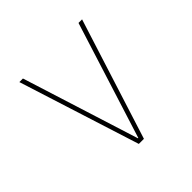

<svg xmlns="http://www.w3.org/2000/svg" viewBox="-139 -649 778 778"><g transform="rotate(-45 250.0 -260.0)"><path d="M249 -18.6H251L409.2 -519.5H429.7L264.6 0H235.4L70.3 -519.5H90.8Z"/></g></svg>

Font: Mgen+ 1mn thin
Style: Regular
Weight: 100
Designer: [Source Han Sans]
Ryoko NISHIZUKA  (kana & ideographs); Paul D. Hunt (Latin, Greek & Cyrillic); Wenlong ZHANG  (bopomofo
Version: Version 1.059.20150602